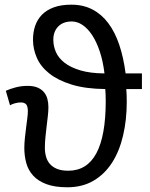

<svg xmlns="http://www.w3.org/2000/svg" viewBox="-20 -791 640 821"><path d="M426.8 -477.1Q420.4 -529.8 406.5 -571.3Q392.6 -612.8 373.8 -641.1Q355 -669.4 332.8 -684.3Q310.5 -699.2 287.1 -699.2Q250 -699.2 229 -677.7Q208 -656.2 208 -621.1Q208 -593.8 219.2 -568.1Q230.5 -542.5 256.3 -522.5Q282.2 -502.4 324 -490Q365.7 -477.5 426.8 -477.1ZM520 -410.2Q521 -399.4 521.5 -385.3Q522 -371.1 522 -356Q522 -278.3 506.3 -211.4Q490.7 -144.5 459.2 -95.5Q427.7 -46.4 379.9 -18.3Q332 9.8 268.1 9.8Q213.9 9.8 178.2 -3.7Q142.6 -17.1 121.6 -40.3Q100.6 -63.5 92.3 -94Q84 -124.5 84 -158.2Q84 -177.7 86.4 -200.4Q88.9 -223.1 91.6 -244.9Q94.2 -266.6 96.7 -284.9Q99.1 -303.2 99.1 -314.9Q99.1 -336.9 91.6 -345Q84 -353 68.8 -353Q57.1 -353 43.9 -349.4Q30.8 -345.7 22.9 -340.8L4.9 -402.8Q22.9 -411.1 47.4 -417.5Q71.8 -423.8 98.1 -423.8Q122.6 -423.8 139.4 -417Q156.2 -410.2 167 -397.9Q177.7 -385.7 182.4 -369.1Q187 -352.5 187 -333Q187 -315.9 184.6 -294.9Q182.1 -273.9 179.4 -251.2Q176.8 -228.5 174.3 -204.8Q171.9 -181.2 171.9 -159.2Q171.9 -138.7 177 -120.6Q182.1 -102.5 193.8 -89.4Q205.6 -76.2 224.6 -68.6Q243.7 -61 272 -61Q352.1 -61 392.1 -135.7Q432.1 -210.4 432.1 -358.9Q432.1 -370.1 431.6 -385.3Q431.2 -400.4 430.2 -410.2Q345.2 -411.1 286.1 -429.4Q227.1 -447.8 190.4 -477.1Q153.8 -506.3 137.5 -543.9Q121.1 -581.5 121.1 -621.1Q121.1 -653.8 130.6 -681.2Q140.1 -708.5 159.9 -728.5Q179.7 -748.5 210.7 -759.8Q241.7 -771 285.2 -771Q335.9 -771 375.2 -750.5Q414.6 -730 443.1 -691.9Q471.7 -653.8 490 -599.4Q508.3 -544.9 517.1 -477.1H586.9V-410.2Z"/></svg>

Font: Droid Sans Mono
Style: Regular
Weight: 400
Monospace: yes
Foundry: Ascender Corporation
Version: Version 1.00 build 112